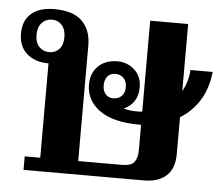

<svg xmlns="http://www.w3.org/2000/svg" viewBox="-45 -614 773 665"><g transform="rotate(5 341.5 -282.0)"><path d="M584 -229V-102Q584 -50 556 -25Q528 0 479 0H60V-47H114V-375Q67 -375 38.5 -400Q10 -425 10 -470Q10 -515 38 -539.5Q66 -564 118 -564Q184 -564 215 -533Q246 -502 246 -449V-47H398Q430 -47 441 -61.5Q452 -76 452 -103V-191H446Q355 -191 307.5 -225Q260 -259 260 -315Q260 -354 285 -378.5Q310 -403 352 -403Q386 -403 411 -380.5Q436 -358 436 -320Q436 -264 387 -242Q408 -236 431 -236Q445 -236 452 -237V-553H584V-320Q603 -353 606 -395H683Q677 -337 651 -295.5Q625 -254 584 -229ZM161 -470Q161 -497 147.5 -512Q134 -527 113 -527Q92 -527 78 -512Q64 -497 64 -470Q64 -443 78 -428.5Q92 -414 113 -414Q134 -414 147.5 -428.5Q161 -443 161 -470ZM388 -316Q388 -336 377 -347.5Q366 -359 348 -359Q331 -359 321 -347.5Q311 -336 311 -316Q311 -297 321 -285.5Q331 -274 348 -274Q366 -274 377 -285.5Q388 -297 388 -316Z"/></g></svg>

Font: Trirong SemiBold
Style: Regular
Weight: 600
Designer: Katatrad Team
Foundry: CadsonDemak
Version: Version 1.001